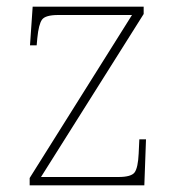

<svg xmlns="http://www.w3.org/2000/svg" viewBox="-20 -556 529 576"><path d="M69 0V-22L376 -511H155Q116 -511 106 -497Q96 -483 92 -442L90 -420H70L78 -536H411V-514L103 -25H335Q374 -25 384 -39Q394 -53 396 -95L398 -138H418L413 0Z"/></svg>

Font: Noto Serif Tibetan Thin
Style: Regular
Weight: 250
Version: Version 2.103